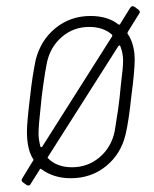

<svg xmlns="http://www.w3.org/2000/svg" viewBox="-20 -561 492 613"><path d="M399 -251Q391 -174 381 -132Q366 -69 318.5 -30.5Q271 8 206 8Q151 8 112 -21Q109 -24 107 -20L78 26Q74 35 64 29L53 21Q49 18 49 14Q49 12 52 7L85 -47Q88 -50 86 -53Q66 -84 66 -141Q66 -170 76 -252Q83 -317 94 -370Q110 -433 157.5 -471.5Q205 -510 269 -510Q324 -510 358 -483Q363 -481 364 -485L395 -535Q401 -545 410 -539L422 -530Q430 -524 424 -517L388 -459Q387 -457 387 -454Q410 -421 410 -370Q410 -334 399 -251ZM109 -93Q111 -91 112.5 -91Q114 -91 115 -93L338 -445Q339 -449 338 -450Q310 -475 265 -475Q215 -475 178 -443.5Q141 -412 130 -362Q124 -334 117 -282L113 -251L110 -221Q103 -160 103 -134Q103 -117 109 -93ZM357 -211Q358 -222 362 -251L366 -291Q373 -344 373 -368Q373 -391 364 -414Q363 -416 361.5 -416Q360 -416 358 -414L133 -60Q131 -56 134 -55Q162 -27 210 -27Q260 -27 297.5 -58.5Q335 -90 346 -141Q347 -146 357 -211Z"/></svg>

Font: Barlow Semi Condensed ExLight
Style: Italic
Weight: 275
Width: 4
Italic angle: -7°
Designer: Jeremy Tribby
Foundry: Tribby Type
Version: Version 1.408